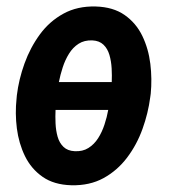

<svg xmlns="http://www.w3.org/2000/svg" viewBox="-20 -558 520 589"><path d="M273.4 -538.1Q327.1 -536.6 362.3 -512Q397.5 -487.3 416.5 -448Q435.5 -408.7 441.2 -362.1Q446.8 -315.4 442.4 -270.5L440.9 -259.8Q434.6 -210.9 417.2 -162.6Q399.9 -114.3 369.9 -74.5Q339.8 -34.7 297.4 -11.5Q254.9 11.7 198.7 10.3Q145.5 8.8 110.6 -15.6Q75.7 -40 56.6 -79.1Q37.6 -118.2 31.7 -164.3Q25.9 -210.4 30.8 -255.4L31.7 -265.6Q37.6 -314.5 55.2 -363.3Q72.8 -412.1 102.3 -452.4Q131.8 -492.7 174.6 -516.1Q217.3 -539.6 273.4 -538.1ZM263.2 -434.1Q238.8 -435.1 221.2 -423.8Q203.6 -412.6 191.7 -393.3Q179.7 -374 172.4 -351.3Q165 -328.6 160.6 -306.2H322.8Q323.7 -326.2 322.5 -348.1Q321.3 -370.1 315.7 -389.4Q310.1 -408.7 297.4 -420.9Q284.7 -433.1 263.2 -434.1ZM209 -94.2Q233.4 -92.8 251.2 -104Q269 -115.2 281 -134Q293 -152.8 300.5 -175.8Q308.1 -198.7 312 -220.7H150.4Q149.4 -201.2 150.4 -179.4Q151.4 -157.7 156.7 -138.7Q162.1 -119.6 174.8 -107.4Q187.5 -95.2 209 -94.2Z"/></svg>

Font: Roboto Condensed SemiBold
Style: Italic
Weight: 600
Italic angle: -12°
Designer: Christian Robertson
Foundry: Google
Version: Version 3.008; 2023